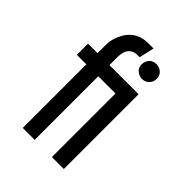

<svg xmlns="http://www.w3.org/2000/svg" viewBox="-198 -779 878 878"><g transform="rotate(45 241.0 -340.0)"><path d="M45.9 -411.1H107.4V0H184.6V-411.1H295.9V0H373V-483.4H184.6V-539.1Q186.5 -600.6 235.4 -606.4H256.8L273.4 -679.7H240.2Q154.3 -679.7 120.1 -597.7Q107.4 -567.4 107.4 -539.1V-483.4H45.9ZM286.1 -590.8Q286.1 -560.5 314.5 -547.9Q324.2 -543.9 334 -543.9Q364.3 -543.9 377.9 -571.3Q381.8 -581.1 381.8 -590.8Q381.8 -622.1 353.5 -634.8Q344.7 -638.7 334 -638.7Q302.7 -638.7 290 -610.4Q286.1 -600.6 286.1 -590.8Z"/></g></svg>

Font: Post No Bills Colombo SemiBold
Style: Regular
Weight: 600
Designer: Kosala Senevirathne, Siva Puranthara, Lasantha Premarathna, Tharique Azeez
Foundry: Mooniak
Version: Version 1.220 ; ttfautohint (v1.6)